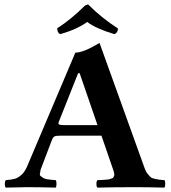

<svg xmlns="http://www.w3.org/2000/svg" viewBox="-20 -854 780 876"><path d="M518.1 -724.1Q518.1 -705.1 502 -698.2Q416 -724.1 377.9 -753.9Q333 -720.7 254.9 -698.2Q240.7 -704.1 241.2 -725.1Q305.2 -766.1 368.2 -829.1L381.8 -834Q443.8 -772 518.1 -724.1ZM272.9 -283.2H424.8L343.3 -520H336.4L247.6 -296.4Q246.1 -293.5 246.6 -291Q247.1 -288.6 248.5 -287.1Q250 -285.6 253.4 -284.7Q256.8 -283.7 261.5 -283.4Q266.1 -283.2 272.9 -283.2ZM165 -79.1Q164.1 -69.3 162.1 -61.8Q160.2 -54.2 167.5 -49.1Q174.8 -43.9 179.4 -41Q184.1 -38.1 196 -36.1Q208 -34.2 214.6 -33.7Q221.2 -33.2 233.9 -32.2Q237.8 -28.3 237.8 -15.1Q237.8 -2 233.9 2Q159.7 0 101.1 0Q81.1 0 6.8 2Q2 -2 2 -14.9Q2 -27.8 6.8 -32.2Q32.7 -34.2 47.4 -38.1Q62 -42 78.6 -56.9Q95.2 -71.8 106.9 -102.1L323.7 -613.8Q360.8 -613.8 434.1 -658.2L640.1 -85.9Q645 -70.8 653.6 -60.8Q662.1 -50.8 667 -45.9Q671.9 -41 688 -37.6Q704.1 -34.2 706.5 -34.2Q709 -34.2 730 -32.2Q733.9 -28.3 733.9 -15.1Q733.9 -2 730 2Q655.8 0 596.2 0Q499 0 424.8 2Q419.9 -2 419.9 -14.9Q419.9 -27.8 424.8 -32.2Q430.7 -32.2 440.4 -32.7Q450.2 -33.2 455.6 -33.7Q460.9 -34.2 468.5 -34.7Q476.1 -35.2 480 -36.6Q483.9 -38.1 489 -39.6Q494.1 -41 496.6 -43.9Q499 -46.9 500.5 -51Q502 -55.2 501.5 -60.1Q501 -64.9 499 -71.8L442.9 -234.9H252.9Q234.9 -234.9 228.5 -231.4Q222.2 -228 217.8 -217.8Z"/></svg>

Font: Linux Libertine
Style: Bold
Weight: 700
Designer: Philipp H. Poll
Foundry: Philipp H. Poll
Version: Version 5.0.3